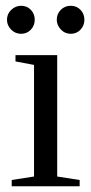

<svg xmlns="http://www.w3.org/2000/svg" viewBox="-20 -652 318 672"><path d="M180.2 -34.2 258.8 -22V0H21V-22L99.1 -34.2V-424.8L34.2 -437V-459H180.2ZM275.4 -583Q275.4 -562.5 261.7 -548.1Q248 -533.7 227.5 -533.7Q207 -533.7 192.9 -548.8Q178.7 -564 178.7 -583Q178.7 -603.5 192.9 -617.7Q207 -631.8 227.5 -631.8Q248 -631.8 261.7 -617.7Q275.4 -603.5 275.4 -583ZM101.6 -583Q101.6 -562.5 87.9 -548.1Q74.2 -533.7 53.7 -533.7Q33.7 -533.7 19 -548.3Q4.4 -563 4.4 -583Q4.4 -603.5 19.5 -617.7Q34.7 -631.8 53.7 -631.8Q74.2 -631.8 87.9 -617.7Q101.6 -603.5 101.6 -583Z"/></svg>

Font: Liberation Serif
Style: Regular
Weight: 400
Designer: Steve Matteson
Foundry: Ascender Corporation
Version: Version 2.1.5